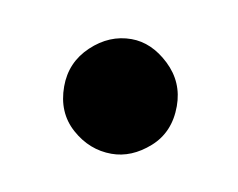

<svg xmlns="http://www.w3.org/2000/svg" viewBox="-32 -151 233 188"><g transform="rotate(10 84.5 -57.0)"><path d="M30 -57Q30 -81 47.5 -97.5Q65 -114 87 -114Q107 -114 124.5 -97.5Q142 -81 142 -57Q142 -31 124.5 -15.5Q107 0 87 0Q65 0 47.5 -15.5Q30 -31 30 -57Z"/></g></svg>

Font: Josefin Sans Medium
Style: Regular
Weight: 500
Designer: Santiago Orozco
Foundry: Typemade
Version: Version 2.001